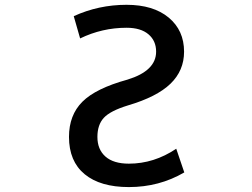

<svg xmlns="http://www.w3.org/2000/svg" viewBox="-20 -761 1040 792"><path d="M502 -646.5Q401.4 -646.5 310.5 -602.5L284.2 -694.3Q386.7 -741.2 502 -741.2Q612.3 -741.2 675.8 -688.5Q739.3 -635.7 739.3 -547.9Q739.3 -469.7 683.1 -415.5Q627 -361.3 507.8 -326.2Q434.6 -303.7 408.2 -274.9Q381.8 -246.1 381.8 -196.3Q381.8 -144.5 415 -115.2Q448.2 -85.9 511.7 -85.9Q615.2 -85.9 707 -147.5L740.2 -49.8Q636.7 10.7 511.7 10.7Q393.6 10.7 329.1 -42.5Q264.6 -95.7 264.6 -196.3Q264.6 -286.1 319.8 -341.3Q375 -396.5 505.9 -432.6Q624 -468.8 624 -547.9Q624 -592.8 592.3 -619.6Q560.5 -646.5 502 -646.5Z"/></svg>

Font: Gen Shin Gothic Monospace Medium
Style: Regular
Weight: 500
Designer: [Source Han Sans]
Ryoko NISHIZUKA  (kana & ideographs); Paul D. Hunt (Latin, Greek & Cyrillic); Wenlong ZHANG  (bopomofo
Version: Version 1.002.20150607